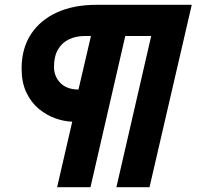

<svg xmlns="http://www.w3.org/2000/svg" viewBox="-20 -680 819 800"><path d="M218 100 281 -173Q246 -174 209 -187.5Q172 -201 140.5 -227.5Q109 -254 89.5 -295.5Q70 -337 70 -394Q70 -478 109 -537.5Q148 -597 218 -628.5Q288 -660 382 -660H779L603 100H465L610 -530H502L357 100ZM307 -307 359 -530H334Q296 -530 267 -516Q238 -502 221.5 -473.5Q205 -445 205 -402Q205 -361 232 -334Q259 -307 307 -307Z"/></svg>

Font: Kantumruy Pro
Style: Bold Italic
Weight: 700
Italic angle: -13°
Version: Version 1.002